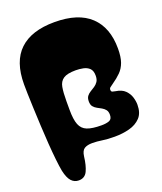

<svg xmlns="http://www.w3.org/2000/svg" viewBox="-178 -927 1045 1239"><g transform="rotate(-20 344.0 -307.0)"><path d="M25 -503Q25 -660 106.5 -737Q188 -814 346 -814Q509 -814 591.5 -736Q674 -658 674 -514Q674 -456 661 -420Q648 -384 623.5 -359.5Q599 -335 564 -311Q550 -301 543 -295.5Q536 -290 536 -280Q536 -267 545.5 -264.5Q555 -262 565 -260Q607 -254 629 -232Q651 -210 659.5 -182.5Q668 -155 668 -130Q668 -73 638.5 -42Q609 -11 562 1.5Q515 14 460 14Q411 14 376 8.5Q341 3 308 3Q275 3 255 15Q235 27 230 66Q223 126 205.5 163Q188 200 146 200Q116 200 95.5 177.5Q75 155 64 104Q58 73 52.5 22Q47 -29 42.5 -91Q38 -153 35 -217.5Q32 -282 29.5 -340Q27 -398 26 -441Q25 -484 25 -503ZM479 -130Q479 -152 469 -164.5Q459 -177 444.5 -185Q430 -193 415 -201Q400 -209 390 -221.5Q380 -234 380 -257Q380 -280 390 -293Q400 -306 414.5 -314.5Q429 -323 444 -333Q459 -343 469 -358Q479 -373 479 -399Q479 -433 462 -449Q445 -465 419.5 -470Q394 -475 369 -475Q311 -475 284.5 -457.5Q258 -440 251.5 -403.5Q245 -367 245 -308V-249Q245 -182 259 -146.5Q273 -111 307.5 -97.5Q342 -84 405 -84Q438 -84 458.5 -92Q479 -100 479 -130Z"/></g></svg>

Font: Matemasie
Style: Regular
Weight: 400
Designer: Adam Yeo
Version: Version 1.001; ttfautohint (v1.8.4.7-5d5b)